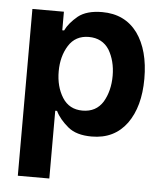

<svg xmlns="http://www.w3.org/2000/svg" viewBox="-53 -588 726 844"><g transform="rotate(5 310.0 -166.5)"><path d="M365 8C432 8 483 -17 520 -67C556 -117 574 -183 574 -265C574 -349 556 -416 520 -466C483 -516 431 -541 364 -541C319 -541 283 -531 258 -511C233 -490 215 -469 204 -446H196V-528H57V208H196V-91H204C216 -66 235 -44 260 -23C285 -2 320 8 365 8ZM315 -102C276 -102 246 -118 226 -150C206 -182 196 -220 196 -265C196 -309 206 -347 226 -379C246 -411 276 -427 315 -427C355 -427 385 -411 405 -380C424 -348 434 -310 434 -266C434 -221 424 -182 405 -150C385 -118 355 -102 315 -102Z"/></g></svg>

Font: Be Vietnam
Style: Bold
Weight: 700
Designer: Gabriel Lam
Foundry: TypeRant
Version: Version 4.000